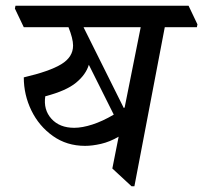

<svg xmlns="http://www.w3.org/2000/svg" viewBox="-20 -640 709 670"><path d="M667 -545H555L449 10H439L372 -52L394 -163Q363 -145 332.5 -138Q302 -131 277 -131Q213 -131 164.5 -165.5Q116 -200 89.5 -254.5Q63 -309 63 -370Q153 -391 194 -416Q235 -441 235 -481Q235 -493 231 -509Q227 -525 219 -545H63L32 -610L34 -620H638L669 -555ZM290 -414Q280 -380 245.5 -351.5Q211 -323 138 -304Q131 -257 159.5 -225.5Q188 -194 239 -194Q267 -194 302.5 -205.5Q338 -217 377 -240ZM471 -545H272Q272 -544 272 -544L412 -263Q413 -264 415 -265Z"/></svg>

Font: Tiro Devanagari Sanskrit
Style: Italic
Weight: 400
Italic angle: -11°
Designer: Devanagari: John Hudson & Fiona Ross, assisted by Paul Hanslow. Latin: John Hudson with Paul Hanslow, assisted by Kaja S
Foundry: Tiro Typeworks Ltd.
Version: Version 1.52